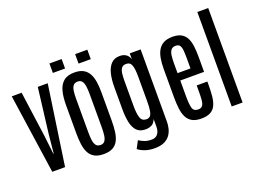

<svg xmlns="http://www.w3.org/2000/svg" viewBox="-138 -1218 2229 1659"><g transform="rotate(-20 977.0 -388.0)"><path d="M129.9 0H247.6L354.5 -732.4H263.2L212.4 -317.4L195.3 -143.6H191.9L171.9 -316.9L114.7 -732.4H23.9Z M602.1 8.8C636.9 8.8 665 2.8 686.3 -9.3C707.6 -21.3 723.9 -38.5 735.1 -60.8C746.3 -83.1 753.9 -109.5 757.8 -140.1C761.7 -170.7 763.7 -204.8 763.7 -242.2V-501.5C763.7 -536 761.5 -567.8 757.1 -596.9C752.7 -626.1 744.6 -651.4 732.9 -673.1C721.2 -694.7 704.8 -711.5 683.6 -723.4C662.4 -735.3 635.3 -741.2 602.1 -741.2C557.8 -741.2 523.8 -730.8 500.2 -710C476.6 -689.1 460.4 -660.6 451.7 -624.5C442.9 -588.4 438.5 -547.4 438.5 -501.5V-242.2C438.5 -204.1 440.6 -169.7 444.8 -138.9C449.1 -108.2 456.9 -81.8 468.5 -59.8C480.1 -37.8 496.6 -20.9 518.1 -9C539.6 2.8 567.5 8.8 602.1 8.8ZM602.1 -74.7C583.8 -74.7 570.1 -80.6 561 -92.3C551.9 -104 546 -120.4 543.2 -141.4C540.4 -162.4 539.1 -186.7 539.1 -214.4V-521.5C539.1 -548.8 540.4 -572.7 543.2 -593C546 -613.4 551.9 -629.2 561 -640.6C570.1 -652 583.8 -657.7 602.1 -657.7C619.3 -657.7 632.3 -652 641.1 -640.6C649.9 -629.2 655.8 -613.4 658.7 -593C661.6 -572.7 663.1 -548.8 663.1 -521.5V-214.4C663.1 -186.7 661.6 -162.4 658.7 -141.4C655.8 -120.4 650 -104 641.4 -92.3C632.7 -80.6 619.6 -74.7 602.1 -74.7ZM663.1 -800.8H775.4V-887.7H663.1ZM426.8 -800.8H539.1V-887.7H426.8Z M1042 111.8C1075.5 110.8 1103.1 104.9 1124.8 94C1146.4 83.1 1163.3 68.9 1175.5 51.5C1187.7 34.1 1196.4 15 1201.4 -5.9C1206.5 -26.7 1209 -47.5 1209 -68.4V-732.4H1108.9V-678.7C1102.1 -699.9 1091.1 -715.5 1075.9 -725.6C1060.8 -735.7 1042.8 -740.9 1022 -741.2C987.5 -741.9 960.1 -731.9 939.9 -711.2C919.8 -690.5 905.4 -662.4 896.7 -627C888.1 -591.5 883.8 -551.4 883.8 -506.8V-296.9C883.8 -253.3 887.5 -214.2 894.8 -179.7C902.1 -145.2 915.1 -118 933.8 -98.1C952.6 -78.3 979 -68.4 1013.2 -68.4C1034.3 -68.4 1053.2 -72.4 1069.8 -80.6C1086.4 -88.7 1099.4 -104.8 1108.9 -128.9V-59.1C1108.9 -31.4 1102.6 -9.4 1090.1 7.1C1077.6 23.5 1059.9 32.1 1037.1 32.7C1011.4 33.4 988.8 29.9 969.2 22.5C949.7 15 932.8 6.3 918.5 -3.4L882.3 64.9C901.5 80.2 924.6 92.1 951.4 100.6C978.3 109 1008.5 112.8 1042 111.8ZM1051.8 -147.9C1024.4 -147.9 1006.3 -160.2 997.6 -184.8C988.8 -209.4 984.4 -245.9 984.4 -294.4V-522.5C984.4 -549.2 985.7 -572.6 988.3 -592.8C990.9 -613 996.7 -628.8 1005.6 -640.4C1014.6 -651.9 1028.3 -657.7 1046.9 -657.7C1072.3 -657.7 1088.9 -646.2 1096.9 -623C1104.9 -599.9 1108.9 -566.1 1108.9 -521.5V-295.4C1108.9 -255.4 1106.9 -224.7 1102.8 -203.4C1098.7 -182 1092.4 -167.5 1084 -159.7C1075.5 -151.9 1064.8 -147.9 1051.8 -147.9Z M1499.5 8.8C1535.3 8.8 1563.7 2.8 1584.7 -9C1605.7 -20.9 1621.3 -37.9 1631.3 -60.1C1641.4 -82.2 1648 -108.7 1651.1 -139.6C1654.2 -170.6 1655.8 -205.1 1655.8 -243.2V-274.4H1557.6V-215.3C1557.6 -186.7 1556.7 -161.9 1554.9 -140.9C1553.1 -119.9 1548.3 -103.6 1540.3 -92C1532.3 -80.5 1519 -74.7 1500.5 -74.7C1472.2 -74.7 1454.8 -86.8 1448.5 -111.1C1442.1 -135.3 1439 -170.6 1439 -216.8V-362.8H1657.7V-501C1657.7 -536.1 1655.9 -568.4 1652.3 -597.9C1648.8 -627.4 1641.7 -652.8 1631.1 -674.1C1620.5 -695.4 1605 -711.9 1584.5 -723.6C1564 -735.4 1536.9 -741.2 1503.4 -741.2C1470.2 -741.2 1442.9 -735.4 1421.4 -723.9C1399.9 -712.3 1383.1 -696 1371.1 -675C1359 -654.1 1350.6 -629.2 1345.7 -600.3C1340.8 -571.5 1338.4 -539.9 1338.4 -505.4V-246.6C1338.4 -208.5 1340.3 -173.7 1344 -142.3C1347.7 -110.9 1355.1 -84 1366.2 -61.5C1377.3 -39.1 1393.5 -21.7 1414.8 -9.5C1436.1 2.7 1464.4 8.8 1499.5 8.8ZM1438.5 -430.7V-520.5C1438.5 -547.9 1439.9 -571.9 1442.6 -592.5C1445.4 -613.2 1451.4 -629.4 1460.7 -641.1C1470 -652.8 1484.2 -658.7 1503.4 -658.7C1520.7 -658.7 1533 -653.6 1540.5 -643.3C1548 -633.1 1552.7 -617.9 1554.7 -597.9C1556.6 -577.9 1557.6 -553.2 1557.6 -523.9V-430.7Z M1779.8 0H1879.9V-868.7H1779.8Z"/></g></svg>

Font: Antonio
Style: Regular
Weight: 400
Designer: Vernon Adams
Foundry: Vernon Adams
Version: Version 1.002